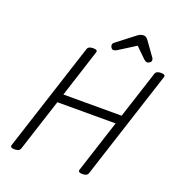

<svg xmlns="http://www.w3.org/2000/svg" viewBox="-215 -1462 1532 1651"><g transform="rotate(20 551.0 -636.5)"><path d="M105 14Q61 14 70 -14L392 -1008Q397 -1022 410 -1028.5Q423 -1035 444 -1035Q490 -1035 479 -1008L339 -573H872L1013 -1008Q1018 -1022 1031 -1028.5Q1044 -1035 1065 -1035Q1110 -1035 1100 -1008L778 -14Q774 0 761 7Q748 14 726 14Q682 14 691 -14L846 -493H313L158 -14Q154 0 140.5 7Q127 14 105 14ZM612 -1079Q600 -1079 591.5 -1091Q583 -1103 583 -1114Q583 -1124 586.5 -1129Q590 -1134 594 -1138L757 -1264Q772 -1276 785.5 -1281.5Q799 -1287 815 -1287Q828 -1287 838 -1280Q848 -1273 857 -1261L950 -1131Q955 -1124 955.5 -1118.5Q956 -1113 956 -1108Q956 -1096 943 -1087.5Q930 -1079 921 -1079Q911 -1079 904 -1083.5Q897 -1088 889 -1095L796 -1186L642 -1089Q635 -1085 627.5 -1082Q620 -1079 612 -1079Z"/></g></svg>

Font: Playwrite CO
Style: Regular
Weight: 400
Designer: Veronika Burian, José Scaglione
Foundry: TypeTogether
Version: Version 1.000